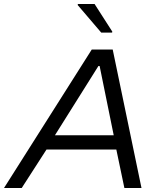

<svg xmlns="http://www.w3.org/2000/svg" viewBox="-41 -934 809 954"><path d="M-21 0 415 -688H519L662 0H577L537 -191H190L67 0ZM232 -262H524L454 -606H448ZM462 -772 345 -909 346 -914H429L517 -777L516 -772Z"/></svg>

Font: Saira SemiExpanded
Style: Italic
Weight: 400
Width: 6
Italic angle: -12°
Designer: Hector Gatti with collaboration of the Omnibus-Type team
Foundry: Omnibus-Type
Version: Version 1.101